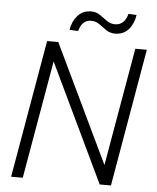

<svg xmlns="http://www.w3.org/2000/svg" viewBox="-59 -937 807 987"><g transform="rotate(5 344.5 -443.5)"><path d="M605.5 -884.3Q599.6 -839.8 573.2 -809.6Q546.9 -779.3 503.4 -779.3Q477.1 -779.3 457 -793.5L418 -821.3Q399.4 -834.5 375 -834.5Q329.1 -834 313.5 -776.4L269 -778.3Q275.9 -822.8 302.5 -852.5Q329.1 -882.3 372.1 -882.3Q397.9 -882.3 417.5 -868.7L457.5 -840.3Q476.6 -827.1 499.5 -827.1Q547.4 -827.1 564 -886.7ZM673.8 -710.9 550.8 0H492.7L201.7 -609.4L95.7 0H35.6L159.2 -710.9H216.8L508.3 -101.6L614.3 -710.9Z"/></g></svg>

Font: Mardoto Light
Style: Italic
Weight: 300
Italic angle: -12°
Designer: Christian Robertson, Vahan Hovhannisyan
Foundry: Google
Version: Version 1.000